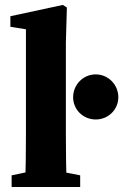

<svg xmlns="http://www.w3.org/2000/svg" viewBox="-20 -746 492 766"><path d="M26.4 0H299.9V-46.5L197.7 -66.5H122.1L26.4 -46.5V0ZM80.5 0H245.8C243.8 -70 242.8 -140 242.8 -210V-576.3L246.8 -716.1L230.7 -726.3L21.4 -681.3V-639.1L83.5 -629.1V-210C83.5 -140 82.5 -70 80.5 0ZM361.9 -269.3C412.4 -269.3 452.1 -309.2 452.1 -358C452.1 -407.8 412.4 -449.2 361.9 -449.2C311.3 -449.2 271.7 -407.8 271.7 -358C271.7 -309.2 311.3 -269.3 361.9 -269.3Z"/></svg>

Font: Source Serif Variable
Style: Regular
Weight: 389
Designer: Frank Grießhammer
Foundry: Adobe Systems Incorporated
Version: Version 3.001;hotconv 1.0.111;makeotfexe 2.5.65597